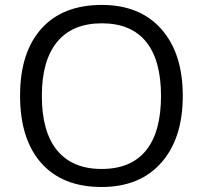

<svg xmlns="http://www.w3.org/2000/svg" viewBox="-20 -745 819 775"><path d="M717.8 -357.9Q717.8 -186.5 631.1 -88.4Q544.4 9.8 390.1 9.8Q232.4 9.8 146.7 -86.7Q61 -183.1 61 -358.9Q61 -533.2 147 -629.2Q232.9 -725.1 391.1 -725.1Q544.9 -725.1 631.3 -627.4Q717.8 -529.8 717.8 -357.9ZM148.9 -357.9Q148.9 -212.9 210.7 -137.9Q272.5 -63 390.1 -63Q508.8 -63 569.3 -137.7Q629.9 -212.4 629.9 -357.9Q629.9 -502 569.6 -576.4Q509.3 -650.9 391.1 -650.9Q272.5 -650.9 210.7 -575.9Q148.9 -501 148.9 -357.9Z"/></svg>

Font: f01947593
Style: Regular
Weight: 400
Foundry: Ascender Corporation
Version: Version 1.10